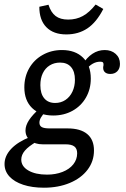

<svg xmlns="http://www.w3.org/2000/svg" viewBox="-22 -651 566 863"><path d="M-1.6 86.3Q-1.6 49.8 28.2 18.1Q58 -13.6 114.3 -35.7L142.7 -14.5Q106.7 6.3 90.1 25.7Q73.6 45 73.6 66.3Q73.6 96.8 105.4 115.3Q137.2 133.9 189.3 133.9Q228 133.9 259.1 121.7Q290.2 109.5 307.5 87.6Q324.8 65.6 324.8 38.1Q324.8 17.1 312.3 7.4Q299.8 -2.3 273.2 -2.3H170Q135.9 -2.3 114.2 -19.4Q92.6 -36.6 92.6 -64.7Q92.6 -86.9 108.6 -111.4Q124.7 -135.9 158.9 -166.1L183.1 -149.2Q168.3 -134.1 161.8 -122.3Q155.2 -110.6 155.2 -99.6Q155.2 -85.8 165.7 -79.8Q176.1 -73.8 201.3 -73.8H282Q339.8 -73.8 370.1 -48.5Q400.4 -23.2 400.4 25.4Q400.4 74 371.6 111.9Q342.8 149.9 291.6 171.3Q240.4 192.7 175.4 192.7Q122.6 192.7 82.4 179.5Q42.2 166.2 20.3 142.2Q-1.6 118.2 -1.6 86.3ZM87.4 -258.4Q87.4 -306 109.2 -344.3Q131.1 -382.6 170 -404.3Q208.8 -426.1 256.6 -426.1Q316.5 -426.1 351.3 -391.8Q386.1 -357.5 386.1 -297.8Q386.1 -250.3 364.3 -212.4Q342.5 -174.5 304 -153.1Q265.6 -131.8 217 -131.8Q157 -131.8 122.2 -165.6Q87.4 -199.5 87.4 -258.4ZM314.8 -292.7Q314.8 -329.6 297.4 -349.6Q280 -369.7 248.2 -369.7Q221.7 -369.7 201.5 -357.1Q181.2 -344.5 170.3 -321.7Q159.4 -299 159.4 -268.3Q159.4 -229.8 176.9 -209Q194.3 -188.2 226 -188.2Q251.7 -188.2 272 -201.6Q292.2 -215.1 303.5 -239Q314.8 -262.9 314.8 -292.7ZM441.7 -346.2Q441.7 -348.1 441.9 -350.9Q442 -353.6 442.9 -355.6Q443 -357.5 443.1 -359Q443.2 -360.5 443.2 -362.3Q443.2 -368.7 440 -371.2Q436.8 -373.7 428 -373.7Q410.7 -373.7 394.7 -364.6Q378.7 -355.5 364.5 -337.5L348.1 -359.6Q367.5 -392.1 393.2 -409.1Q418.9 -426.1 448.6 -426.1Q478.6 -426.1 497.9 -408.8Q517.2 -391.5 517.2 -363.9Q517.2 -343 505.4 -330.8Q493.6 -318.6 473.9 -318.6Q458.7 -318.6 450.2 -325.9Q441.7 -333.3 441.7 -346.2ZM154.8 -620.6 195.9 -629.7Q207 -594.8 228.1 -578.9Q249.1 -563 284.3 -563Q320.9 -563 350.1 -578.9Q379.4 -594.8 407.8 -630.6L442.3 -610.7Q411.8 -551 371.1 -523.6Q330.4 -496.3 276 -496.3Q218.3 -496.3 186.4 -528.8Q154.5 -561.3 154.8 -620.6Z"/></svg>

Font: Playfair Micro SmCond SmLight
Style: Italic
Weight: 360
Width: 4
Italic angle: -15.6°
Designer: Claus Eggers Sørensen
Foundry: Claus Eggers Sørensen
Version: Version 2.203;Glyphs 3.3 (3326)